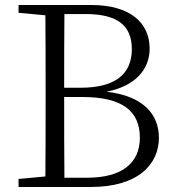

<svg xmlns="http://www.w3.org/2000/svg" viewBox="-20 -746 705 766"><path d="M237 -37C236 -135 236 -237 236 -359H309C469 -359 538 -302 538 -197C538 -94 465 -37 328 -37ZM321 -690C450 -690 506 -643 506 -550C506 -450 439 -396 302 -396H236C236 -498 236 -595 237 -690ZM54 -726V-695L161 -685C162 -588 162 -490 162 -392V-336C162 -237 162 -139 161 -42L54 -32V0H342C534 0 614 -93 614 -196C614 -289 553 -363 405 -380C526 -404 577 -474 577 -552C577 -656 498 -726 345 -726Z"/></svg>

Font: Noto Serif CJK JP Light
Style: Regular
Weight: 300
Designer: Ryoko NISHIZUKA 西塚涼子 (kana & ideographs); Frank Grießhammer (Latin, Greek & Cyrillic); Wenlong ZHANG 张文龙 (bopomofo); San
Foundry: Adobe Systems Incorporated
Version: Version 1.001;PS 1.001;hotconv 16.6.54;makeotf.lib2.5.65590